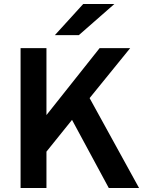

<svg xmlns="http://www.w3.org/2000/svg" viewBox="-20 -941 748 961"><path d="M83 0V-700H212.5V-365L478.5 -700H631.5L428.5 -450L676 0H524.5L340.5 -341L212.5 -182V0ZM254.5 -765 396.5 -921H552.5L374.5 -765Z"/></svg>

Font: Overpass
Style: Bold
Weight: 700
Designer: Delve Withrington, Dave Bailey, Thomas Jockin
Foundry: Delve Fonts LLC
Version: Version 4.000; ttfautohint (v1.8.3)